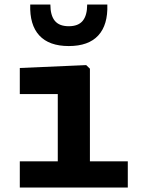

<svg xmlns="http://www.w3.org/2000/svg" viewBox="-20 -838 660 858"><path d="M238.2 0V-450.8L260.7 -417.5H68.5V-534.2L365.2 -547.1L381.8 -531V0ZM68.5 -117H551.1V0H68.5ZM287.3 -720.8Q330.1 -720.8 349.8 -745.2Q369.6 -769.5 369.6 -817.7H459.6Q462.7 -726.9 419.2 -679.6Q375.7 -632.2 287.4 -632.2Q199.2 -632.2 155.6 -679.6Q112 -726.9 115.1 -817.7H205.1Q205.1 -769.5 224.8 -745.2Q244.6 -720.8 287.3 -720.8Z"/></svg>

Font: Monaspace Neon Var
Style: Regular
Weight: 400
Designer: Riley Cran and the Lettermatic Team
Version: Version 1.000 (Monaspace Neon Var)